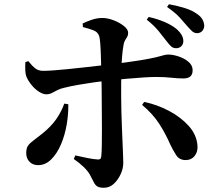

<svg xmlns="http://www.w3.org/2000/svg" viewBox="-20 -837 1040 908"><path d="M813 -609Q799 -609 789.5 -617.5Q780 -626 768 -642Q753 -662 730.5 -689.5Q708 -717 674 -744L683 -757Q726 -747 759.5 -732.5Q793 -718 816 -699Q847 -671 847 -643Q847 -628 837.5 -618.5Q828 -609 813 -609ZM471 51Q450 51 440 44.5Q430 38 423.5 24.5Q417 11 405 -11Q395 -29 374.5 -48.5Q354 -68 329 -85L336 -102Q367 -95 394.5 -89.5Q422 -84 441 -83Q449 -82 453.5 -85Q458 -88 459 -98Q461 -118 461.5 -152Q462 -186 462 -227Q462 -268 461.5 -308.5Q461 -349 461 -381Q461 -402 460.5 -434.5Q460 -467 459 -503.5Q458 -540 457 -574Q456 -608 454 -633Q452 -658 449 -666Q443 -685 423.5 -693Q404 -701 372 -709L371 -726Q389 -735 414 -743.5Q439 -752 464 -752Q489 -752 517.5 -741Q546 -730 566 -714Q586 -698 586 -682Q586 -670 581 -662Q576 -654 571 -645.5Q566 -637 564 -623Q560 -601 557.5 -571Q555 -541 554 -507Q553 -473 553 -440Q553 -407 553 -380Q553 -349 554 -311.5Q555 -274 556.5 -236Q558 -198 559.5 -163.5Q561 -129 562 -103.5Q563 -78 563 -66Q563 -40 550.5 -13Q538 14 518 32.5Q498 51 471 51ZM160 -56Q135 -56 119.5 -72Q104 -88 104 -113Q104 -136 112.5 -148Q121 -160 138 -172.5Q155 -185 180 -205Q222 -239 246 -273.5Q270 -308 284 -347L303 -344Q304 -299 295.5 -248.5Q287 -198 268.5 -154.5Q250 -111 222.5 -83.5Q195 -56 160 -56ZM199 -391Q184 -391 165.5 -402.5Q147 -414 131 -433Q115 -452 106 -472Q100 -486 99.5 -507.5Q99 -529 100 -543L114 -548Q132 -525 147 -513.5Q162 -502 184 -502Q201 -502 231.5 -504Q262 -506 299.5 -510Q337 -514 375 -518Q413 -522 445.5 -526Q478 -530 497 -532Q589 -543 640.5 -551.5Q692 -560 717 -566Q742 -572 753 -575.5Q764 -579 775 -579Q798 -579 825 -570Q852 -561 871.5 -544.5Q891 -528 891 -505Q891 -485 880 -475.5Q869 -466 847 -466Q819 -466 789.5 -469.5Q760 -473 716 -473Q692 -473 656 -470.5Q620 -468 579 -464.5Q538 -461 498 -457Q463 -453 424 -447.5Q385 -442 348.5 -435.5Q312 -429 284 -422Q265 -418 251 -410.5Q237 -403 225 -397Q213 -391 199 -391ZM858 -80Q828 -80 813 -103.5Q798 -127 786 -152Q763 -205 733 -251.5Q703 -298 652 -341L662 -355Q724 -342 779.5 -312.5Q835 -283 872.5 -241.5Q910 -200 914 -148Q916 -119 900.5 -99.5Q885 -80 858 -80ZM914 -680Q899 -680 889.5 -688.5Q880 -697 865 -714Q851 -731 830 -754Q809 -777 770 -804L779 -817Q822 -809 855 -798.5Q888 -788 909 -773Q928 -761 936.5 -746.5Q945 -732 946 -715Q946 -704 938.5 -693Q931 -682 914 -680Z"/></svg>

Font: Noto Serif JP ExtraLight
Style: Bold
Weight: 700
Version: Version 2.003-H1;hotconv 1.1.1;makeotfexe 2.6.0